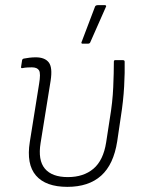

<svg xmlns="http://www.w3.org/2000/svg" viewBox="-20 -716 556 747"><path d="M242 11Q158 11 120 -33Q82 -77 96 -164L132 -389Q139 -430 132 -442Q125 -454 104 -454Q96 -454 86.5 -453.5Q77 -453 67 -451Q61 -450 62 -456L66 -482Q67 -485 68 -486Q69 -487 72 -488Q82 -490 94.5 -491.5Q107 -493 119 -493Q154 -493 169.5 -473.5Q185 -454 177 -402L138 -160Q127 -93 154.5 -60Q182 -27 244 -27Q305 -27 343.5 -59.5Q382 -92 393 -162L407 -253Q418 -318 420.5 -376Q423 -434 423 -476Q423 -482 428 -482H458Q465 -482 465 -476Q466 -436 463 -380Q460 -324 450 -261L436 -166Q422 -76 373.5 -32.5Q325 11 242 11ZM300 -546Q298 -546 297 -548.5Q296 -551 298 -554L350 -691Q352 -694 354.5 -695Q357 -696 360 -696H388Q391 -696 392.5 -694Q394 -692 392 -689L331 -551Q329 -546 321 -546Z"/></svg>

Font: Sofia Sans Semi Condensed ExtraLight
Style: Italic
Weight: 250
Italic angle: -9°
Version: Version 4.100